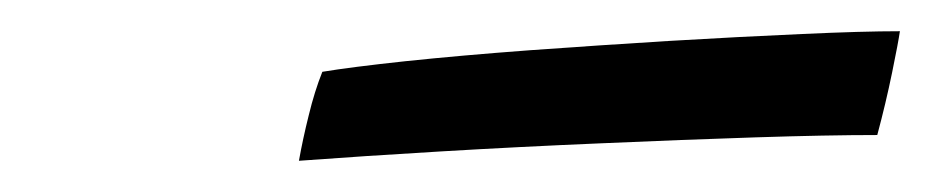

<svg xmlns="http://www.w3.org/2000/svg" viewBox="-20 -688 596 123"><path d="M542 -601.5Q510 -601.5 463.8 -600Q417.5 -598.5 365.2 -596.2Q313 -594 262.5 -591Q212 -588 171.5 -585Q174 -599 177.8 -614.2Q181.5 -629.5 186.5 -642Q204.5 -645 239.8 -648.8Q275 -652.5 319.2 -655.8Q363.5 -659 409 -661.8Q454.5 -664.5 493.5 -666.2Q532.5 -668 556.5 -668Q555.5 -661 551.5 -641.5Q547.5 -622 542 -601.5Z"/></svg>

Font: Grandstander
Style: Italic
Weight: 400
Italic angle: -15°
Designer: Tyler Finck
Foundry: Etcetera Type Co
Version: Version 1.200; ttfautohint (v1.8.3)